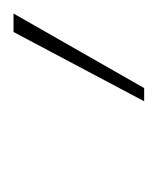

<svg xmlns="http://www.w3.org/2000/svg" viewBox="6 -758 238 291"><g transform="rotate(-90 125.5 -612.0)"><path d="M118 -513 223 -711H251L138 -513Z"/></g></svg>

Font: Ysabeau Infant Thin
Style: Italic
Weight: 250
Italic angle: -12°
Designer: Christian Thalmann (Catharsis Fonts)
Version: Version 2.001;gftools[0.9.30]; featfreeze: ss01,ss02,lnum